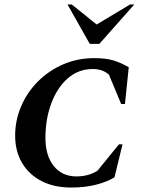

<svg xmlns="http://www.w3.org/2000/svg" viewBox="-20 -832 640 862"><path d="M300 10Q222 10 165.5 -19.5Q109 -49 78.5 -101.5Q48 -154 48 -223Q48 -292 75 -355Q102 -418 150.5 -466.5Q199 -515 263.5 -543Q328 -571 403 -571Q456 -571 490 -560.5Q524 -550 558 -530L541 -365H524L469 -497Q455 -509 438 -515.5Q421 -522 396 -522Q332 -522 284.5 -480.5Q237 -439 210.5 -368.5Q184 -298 184 -213Q184 -133 221.5 -86.5Q259 -40 323 -40Q378 -40 418 -66L514 -184H530L494 -36Q460 -15 410 -2.5Q360 10 300 10ZM383 -635 283 -812H302L414 -722L564 -812H583L426 -635Z"/></svg>

Font: Spectral SC
Style: Bold Italic
Weight: 700
Italic angle: -10°
Designer: Jean-Baptiste Levee
Foundry: Production Type
Version: Version 2.001